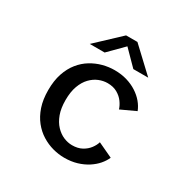

<svg xmlns="http://www.w3.org/2000/svg" viewBox="-161 -839 972 993"><g transform="rotate(30 325.0 -343.0)"><path d="M351.4 11Q317.1 11 282 1.5Q247 -8 215.2 -27.8Q183.5 -47.5 158.7 -78.5Q133.9 -109.5 119.4 -152.2Q105 -195 105 -251Q105 -307.5 119.4 -350.5Q133.9 -393.5 158.7 -424.2Q183.5 -455 215.2 -474.2Q247 -493.5 282 -502.8Q317.1 -512 351.4 -512Q391.9 -512 425.6 -502Q459.3 -492 486.1 -474.6Q513 -457.2 531.7 -434.9Q550.4 -412.6 560 -387.7L472 -346.9Q466 -367 451.1 -387.6Q436.3 -408.1 412 -421.9Q387.7 -435.7 353.8 -435.7Q328.4 -435.7 302.7 -425.4Q277.1 -415 255.6 -392.8Q234.1 -370.6 221.2 -335.4Q208.3 -300.2 208.3 -251Q208.3 -202.3 221.2 -167.3Q234.1 -132.4 255.6 -109.7Q277.1 -87 302.7 -76.1Q328.4 -65.3 353.8 -65.3Q388 -65.3 412.3 -78.6Q436.6 -92 451.3 -111.8Q466 -131.6 471.4 -150.7L559.8 -109.3Q550.3 -86.9 531.9 -65.4Q513.4 -43.9 486.6 -26.6Q459.9 -9.4 426 0.8Q392.1 11 351.4 11ZM171.7 -564.9 312.4 -697.1H380.1L520.9 -564.9H432L346.6 -651.5L260.6 -564.9Z"/></g></svg>

Font: Trispace Thin
Style: Regular
Weight: 100
Designer: Tyler Finck
Foundry: Etcetera Type Company
Version: Version 1.210